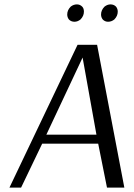

<svg xmlns="http://www.w3.org/2000/svg" viewBox="-20 -854 608 874"><path d="M302 -824Q315 -834 330 -834Q344 -834 354 -824Q362 -816 362 -801Q362 -781 346 -765Q333 -755 319 -755Q304 -755 294 -765Q286 -775 286 -788Q286 -808 302 -824ZM456 -824Q469 -834 483 -834Q498 -834 508 -824Q516 -814 516 -801Q516 -781 500 -765Q487 -755 472 -755Q458 -755 448 -765Q440 -775 440 -788Q440 -808 456 -824ZM422 -650 546 0H467L427 -200H172L76 0H23L333 -650ZM191 -241H419L356 -592Z"/></svg>

Font: Arsenal
Style: Italic
Weight: 400
Italic angle: -9.10001°
Designer: Andrij Shevchenko
Foundry: Stairsfor
Version: Version 2.001;PS 002.001;hotconv 1.0.88;makeotf.lib2.5.64775